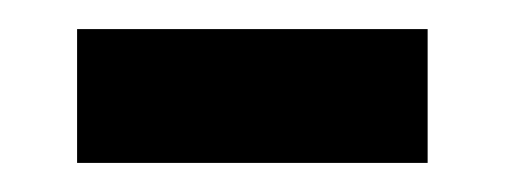

<svg xmlns="http://www.w3.org/2000/svg" viewBox="-20 -334 348 132"><path d="M33 -222V-314H274V-222Z"/></svg>

Font: Noto Sans Thai UI SemCond Med
Style: Regular
Weight: 500
Width: 4
Designer: Monotype Design Team
Foundry: Monotype Imaging Inc.
Version: Version 2.000; ttfautohint (v1.8.4.7-5d5b)